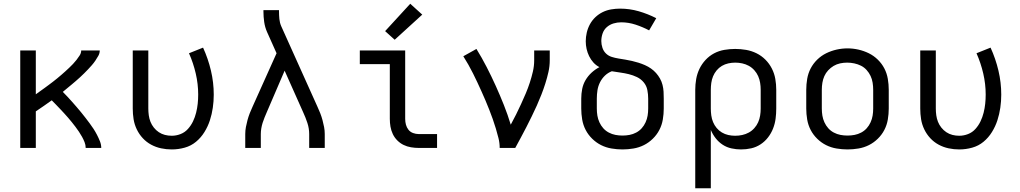

<svg xmlns="http://www.w3.org/2000/svg" viewBox="-20 -789 5440 1024"><path d="M88 0V-520H171V-286Q183 -295 194.5 -303Q206 -311 217.5 -319.5Q229 -328 240.5 -336.5Q252 -345 263 -353.5Q274 -362 285 -371Q296 -380 307 -389.5Q318 -399 328.5 -408.5Q339 -418 349.5 -428Q360 -438 369.5 -448Q379 -458 388 -469.5Q397 -481 405 -493.5Q413 -506 413 -520H512Q512 -505 504.5 -491.5Q497 -478 488.5 -465.5Q480 -453 470 -441.5Q460 -430 450 -419.5Q440 -409 429 -398Q418 -387 407 -377Q396 -367 384.5 -357Q373 -347 361.5 -337.5Q350 -328 338.5 -318.5Q327 -309 315 -299Q328 -286 340.5 -272.5Q353 -259 365 -245.5Q377 -232 389 -218Q401 -204 413 -189.5Q425 -175 436 -160.5Q447 -146 458 -131.5Q469 -117 479 -101.5Q489 -86 497.5 -69.5Q506 -53 513 -35.5Q520 -18 520 0H437Q437 -16 431 -31Q425 -46 417.5 -59.5Q410 -73 401 -86.5Q392 -100 382.5 -112.5Q373 -125 363 -137.5Q353 -150 342.5 -162Q332 -174 321.5 -185.5Q311 -197 300 -208.5Q289 -220 278 -231.5Q267 -243 256 -254Q235 -239 213.5 -224Q192 -209 171 -195V0Z M896 8Q867 8 839 2Q811 -4 786 -17.5Q761 -31 741.5 -52Q722 -73 709.5 -99Q697 -125 692.5 -153Q688 -181 688 -210V-520H771V-210Q771 -192 773.5 -174Q776 -156 782.5 -139.5Q789 -123 800.5 -108.5Q812 -94 827 -84Q842 -74 859.5 -69.5Q877 -65 896 -65Q920 -65 943 -74Q966 -83 982.5 -101.5Q999 -120 1009.5 -142Q1020 -164 1026 -188Q1032 -212 1034.5 -236Q1037 -260 1037 -285Q1037 -341 1024 -397Q1011 -453 988 -505L1063 -535Q1090 -476 1105 -412.5Q1120 -349 1120 -284Q1120 -249 1115 -214.5Q1110 -180 1099.5 -147.5Q1089 -115 1070.5 -85Q1052 -55 1025.5 -33Q999 -11 965 -1.5Q931 8 896 8Z M1288 0V-74Q1288 -93 1291.5 -111.5Q1295 -130 1300 -148.5Q1305 -167 1312 -185Q1319 -203 1327 -220L1455 -505L1404 -619Q1393 -644 1389 -672Q1385 -700 1385 -728V-735H1468V-728Q1468 -708 1470 -687.5Q1472 -667 1480 -649L1673 -220Q1681 -203 1688 -185Q1695 -167 1700 -148.5Q1705 -130 1708.5 -111.5Q1712 -93 1712 -74V0H1629V-74Q1629 -104 1619.5 -133Q1610 -162 1597 -190L1498 -412L1403 -191Q1397 -177 1391 -162.5Q1385 -148 1380.5 -133.5Q1376 -119 1373.5 -104Q1371 -89 1371 -74V0Z M2213 0Q2193 0 2172 -3.5Q2151 -7 2132.5 -16Q2114 -25 2099 -40Q2084 -55 2075 -74Q2066 -93 2062.5 -113.5Q2059 -134 2059 -155V-447H1899V-520H2141V-155Q2141 -139 2145 -124Q2149 -109 2158.5 -97Q2168 -85 2183 -79.5Q2198 -74 2213 -74H2311V0ZM2085 -577 2034 -623 2168 -769 2232 -711Z M2645 0Q2645 -27 2638.5 -52.5Q2632 -78 2624.5 -103.5Q2617 -129 2608 -154Q2599 -179 2589.5 -203.5Q2580 -228 2569.5 -252.5Q2559 -277 2548 -301.5Q2537 -326 2526 -349.5Q2515 -373 2503 -397Q2491 -421 2478 -444Q2465 -467 2451 -489L2521 -528Q2550 -481 2575.5 -431.5Q2601 -382 2624 -331Q2647 -280 2667.5 -228.5Q2688 -177 2704 -124Q2719 -151 2732.5 -178.5Q2746 -206 2759 -234Q2772 -262 2784 -290.5Q2796 -319 2805.5 -348Q2815 -377 2822 -407Q2829 -437 2829 -468V-520H2912V-468Q2912 -436 2905 -405Q2898 -374 2888.5 -344Q2879 -314 2867.5 -284.5Q2856 -255 2843 -226Q2830 -197 2816 -168.5Q2802 -140 2787.5 -111.5Q2773 -83 2758 -55.5Q2743 -28 2728 0Z M3300 8Q3271 8 3241.5 3Q3212 -2 3186 -15Q3160 -28 3138.5 -49Q3117 -70 3103.5 -96Q3090 -122 3085 -151.5Q3080 -181 3080 -210V-263Q3080 -289 3085 -314.5Q3090 -340 3103 -362Q3116 -384 3135 -401.5Q3154 -419 3177 -431Q3159 -440 3145 -455.5Q3131 -471 3122 -489.5Q3113 -508 3108.5 -528Q3104 -548 3104 -569Q3104 -592 3109.5 -615.5Q3115 -639 3126.5 -660Q3138 -681 3155.5 -697.5Q3173 -714 3194.5 -724.5Q3216 -735 3240 -739Q3264 -743 3287 -743Q3338 -743 3386.5 -729Q3435 -715 3480 -692L3442 -627Q3408 -645 3370 -657.5Q3332 -670 3293 -670Q3272 -670 3252 -664Q3232 -658 3216.5 -644.5Q3201 -631 3194 -611Q3187 -591 3187 -570Q3187 -552 3193 -534Q3199 -516 3212 -503.5Q3225 -491 3242.5 -485.5Q3260 -480 3278.5 -477Q3297 -474 3315 -471Q3333 -468 3350.5 -464Q3368 -460 3385.5 -454.5Q3403 -449 3420 -441.5Q3437 -434 3452 -423.5Q3467 -413 3479 -399.5Q3491 -386 3500 -370Q3509 -354 3513.5 -336Q3518 -318 3519 -300Q3520 -282 3520 -263V-210Q3520 -181 3515 -151.5Q3510 -122 3496.5 -96Q3483 -70 3461.5 -49Q3440 -28 3414 -15Q3388 -2 3358.5 3Q3329 8 3300 8ZM3300 -66Q3319 -66 3337.5 -69.5Q3356 -73 3373 -82Q3390 -91 3402.5 -105Q3415 -119 3423 -136.5Q3431 -154 3434 -172.5Q3437 -191 3437 -210V-263Q3437 -286 3432.5 -309Q3428 -332 3413 -350Q3398 -368 3377 -378Q3356 -388 3333.5 -393.5Q3311 -399 3288.5 -402Q3266 -405 3243 -409Q3222 -401 3206 -385.5Q3190 -370 3180 -350Q3170 -330 3166.5 -308Q3163 -286 3163 -263V-210Q3163 -191 3166 -172.5Q3169 -154 3177 -136.5Q3185 -119 3197.5 -105Q3210 -91 3227 -82Q3244 -73 3262.5 -69.5Q3281 -66 3300 -66Z M3688 215V-310Q3688 -339 3693 -367.5Q3698 -396 3710.5 -422Q3723 -448 3743 -469.5Q3763 -491 3788.5 -504.5Q3814 -518 3843 -523Q3872 -528 3901 -528Q3930 -528 3959 -523Q3988 -518 4014.5 -505Q4041 -492 4062 -471Q4083 -450 4096.5 -423.5Q4110 -397 4115 -368Q4120 -339 4120 -310V-210Q4120 -183 4116.5 -156Q4113 -129 4103 -103.5Q4093 -78 4076 -56Q4059 -34 4036 -19Q4013 -4 3986.5 2Q3960 8 3932 8Q3907 8 3881.5 2.5Q3856 -3 3834.5 -17Q3813 -31 3797 -51.5Q3781 -72 3771 -96V215ZM3901 -65Q3920 -65 3938.5 -69Q3957 -73 3973.5 -82Q3990 -91 4003 -105.5Q4016 -120 4023.5 -137Q4031 -154 4034 -172.5Q4037 -191 4037 -210V-310Q4037 -329 4034 -347.5Q4031 -366 4023.5 -383Q4016 -400 4003 -414.5Q3990 -429 3973.5 -438Q3957 -447 3938.5 -451Q3920 -455 3901 -455Q3883 -455 3864.5 -451Q3846 -447 3830 -437.5Q3814 -428 3802 -413.5Q3790 -399 3783 -382Q3776 -365 3773.5 -346.5Q3771 -328 3771 -310V-210Q3771 -192 3773.5 -173.5Q3776 -155 3783 -138Q3790 -121 3802 -106.5Q3814 -92 3830 -82.5Q3846 -73 3864 -69Q3882 -65 3901 -65Z M4500 8Q4471 8 4441.5 3Q4412 -2 4386 -15Q4360 -28 4338.5 -49Q4317 -70 4303.5 -96Q4290 -122 4285 -151.5Q4280 -181 4280 -210V-310Q4280 -339 4285 -368.5Q4290 -398 4303.5 -424Q4317 -450 4338.5 -471Q4360 -492 4386.5 -505Q4413 -518 4442 -524.5Q4471 -531 4500 -531Q4529 -531 4558 -524.5Q4587 -518 4613.5 -505Q4640 -492 4661.5 -471Q4683 -450 4696.5 -424Q4710 -398 4715 -368.5Q4720 -339 4720 -310V-210Q4720 -181 4715 -151.5Q4710 -122 4696.5 -96Q4683 -70 4661.5 -49Q4640 -28 4614 -15Q4588 -2 4558.5 3Q4529 8 4500 8ZM4500 -66Q4519 -66 4537.5 -69.5Q4556 -73 4573 -82Q4590 -91 4602.5 -105Q4615 -119 4623 -136.5Q4631 -154 4634 -172.5Q4637 -191 4637 -210V-310Q4637 -329 4634 -348Q4631 -367 4623 -384Q4615 -401 4602 -415.5Q4589 -430 4572 -438.5Q4555 -447 4536 -451Q4517 -455 4498 -455Q4479 -455 4460.5 -451Q4442 -447 4426 -437.5Q4410 -428 4397 -414Q4384 -400 4376.5 -383Q4369 -366 4366 -347.5Q4363 -329 4363 -310V-210Q4363 -191 4366 -172.5Q4369 -154 4377 -136.5Q4385 -119 4397.5 -105Q4410 -91 4427 -82Q4444 -73 4462.5 -69.5Q4481 -66 4500 -66Z M5096 8Q5067 8 5039 2Q5011 -4 4986 -17.5Q4961 -31 4941.5 -52Q4922 -73 4909.5 -99Q4897 -125 4892.5 -153Q4888 -181 4888 -210V-520H4971V-210Q4971 -192 4973.5 -174Q4976 -156 4982.5 -139.5Q4989 -123 5000.5 -108.5Q5012 -94 5027 -84Q5042 -74 5059.5 -69.5Q5077 -65 5096 -65Q5120 -65 5143 -74Q5166 -83 5182.5 -101.5Q5199 -120 5209.5 -142Q5220 -164 5226 -188Q5232 -212 5234.5 -236Q5237 -260 5237 -285Q5237 -341 5224 -397Q5211 -453 5188 -505L5263 -535Q5290 -476 5305 -412.5Q5320 -349 5320 -284Q5320 -249 5315 -214.5Q5310 -180 5299.5 -147.5Q5289 -115 5270.5 -85Q5252 -55 5225.5 -33Q5199 -11 5165 -1.5Q5131 8 5096 8Z"/></svg>

Font: Zed Mono Extended
Style: Regular
Weight: 400
Width: 7
Monospace: yes
Designer: Belleve Invis
Foundry: Belleve Invis
Version: Version 1.0.0; ttfautohint (v1.8.4)